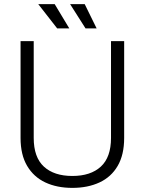

<svg xmlns="http://www.w3.org/2000/svg" viewBox="-20 -900 704 934"><path d="M332 14Q257 14 200.5 -12.5Q144 -39 112 -93Q80 -147 80 -229V-700H144V-229Q144 -135 193.5 -89.5Q243 -44 332 -44Q421 -44 470.5 -89.5Q520 -135 520 -229V-700H584V-229Q584 -147 552.5 -93Q521 -39 464 -12.5Q407 14 332 14ZM258 -762 166 -880H246L317 -762ZM396 -762 321 -880H392L450 -762Z"/></svg>

Font: Space Grotesk Light Light
Style: Regular
Weight: 300
Version: Version 2.000